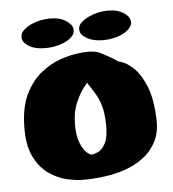

<svg xmlns="http://www.w3.org/2000/svg" viewBox="-44 -573 552 614"><g transform="rotate(-5 232.0 -266.0)"><path d="M388 -471Q374 -454 345.5 -445.5Q317 -437 286.5 -440Q256 -443 237 -460Q229 -467 228 -478Q227 -489 234 -498Q248 -514 277 -524Q306 -534 336.5 -531.5Q367 -529 386 -510Q394 -502 395 -491Q396 -480 388 -471ZM204 -462Q190 -445 161 -436.5Q132 -428 101.5 -430.5Q71 -433 52 -450Q43 -458 42 -469Q41 -480 48 -489Q62 -506 91 -515.5Q120 -525 150.5 -522.5Q181 -520 200 -501Q209 -493 210 -482Q211 -471 204 -462ZM234 -406Q271 -409 291 -398Q311 -387 315 -385Q325 -380 333.5 -374Q342 -368 342 -368Q342 -368 357 -363Q372 -358 392 -339.5Q412 -321 429 -282Q446 -243 449 -176Q451 -131 435 -100.5Q419 -70 392.5 -50.5Q366 -31 335.5 -20.5Q305 -10 277.5 -6Q250 -2 232.5 -1Q215 0 215 0Q215 0 195.5 0Q176 0 147 -6.5Q118 -13 89.5 -32.5Q61 -52 42.5 -90Q24 -128 26 -191Q28 -254 49.5 -294.5Q71 -335 101.5 -358Q132 -381 162.5 -391Q193 -401 213.5 -403.5Q234 -406 234 -406ZM238 -308Q238 -308 225.5 -292Q213 -276 200.5 -247Q188 -218 188 -179Q188 -141 197 -119Q206 -97 216.5 -87.5Q227 -78 233 -78Q239 -78 252.5 -83.5Q266 -89 277 -109Q288 -129 287 -172Q286 -208 279.5 -230Q273 -252 262.5 -269.5Q252 -287 238 -308Z"/></g></svg>

Font: Nerko One
Style: Regular
Weight: 400
Designer: Nermin Kahrimanovic
Foundry: Nermin Kahrimanovic
Version: Version 1.101